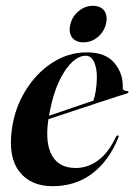

<svg xmlns="http://www.w3.org/2000/svg" viewBox="-20 -631 462 660"><path d="M386.5 -157Q354 -77.5 296.8 -34.2Q239.5 9 160.5 9Q86 9 47 -40.5Q8 -90 20.5 -184.5Q30 -257.5 66.8 -318Q103.5 -378.5 158.8 -414.8Q214 -451 279 -451Q342.5 -451 373 -414.8Q403.5 -378.5 402 -331Q401 -318.5 415.5 -318.5Q421 -318 421.5 -315Q422.5 -312 417 -310Q409.5 -308 379.5 -298.2Q349.5 -288.5 308 -274.8Q266.5 -261 223.5 -246.8Q180.5 -232.5 146.5 -221.5Q146 -218 145.5 -214.5Q135 -137 159.5 -95.2Q184 -53.5 240 -53.5Q282 -53.5 317.5 -79.8Q353 -106 378.5 -160.5Q382 -166.5 385.5 -165.5Q390 -164.5 386.5 -157ZM275 -439.5Q237 -439.5 201 -384.2Q165 -329 148.5 -233Q186.5 -246 230.8 -261.2Q275 -276.5 301 -285Q306 -299 309.2 -318.8Q312.5 -338.5 313 -364.5Q313 -398 303 -418.8Q293 -439.5 275 -439.5ZM267 -485.5Q239.5 -485.5 227.2 -503Q215 -520.5 222 -548Q229 -575.5 250.8 -593.2Q272.5 -611 299 -611Q326.5 -611 338.8 -593.5Q351 -576 344 -548Q337 -520.5 315.5 -503Q294 -485.5 267 -485.5Z"/></svg>

Font: Fraunces 144pt SemiBold
Style: Italic
Weight: 600
Italic angle: -16°
Version: Version 1.000;[0bf87f6ff]